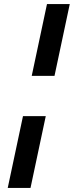

<svg xmlns="http://www.w3.org/2000/svg" viewBox="-20 -763 363 944"><path d="M136 -390 211 -743H323L248 -390ZM18 161 93 -192H205L130 161Z"/></svg>

Font: Saira SemiExpanded SemiBold
Style: Italic
Weight: 600
Width: 6
Italic angle: -12°
Designer: Hector Gatti with collaboration of the Omnibus-Type team
Foundry: Omnibus-Type
Version: Version 1.101